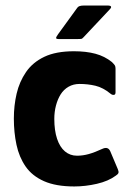

<svg xmlns="http://www.w3.org/2000/svg" viewBox="-20 -665 458 693"><path d="M248 8Q182 8 139 -11Q96 -30 72.5 -64Q49 -98 39.5 -142.5Q30 -187 30 -237Q30 -284 40 -327Q50 -370 74 -405Q98 -440 140 -460Q182 -480 247 -480Q291 -480 324.5 -471Q358 -462 384 -441Q392 -433 394.5 -429Q397 -425 397 -417V-332Q397 -323 391 -322.5Q385 -322 380 -326Q352 -349 324.5 -355.5Q297 -362 267 -362Q245 -362 227.5 -352Q210 -342 199 -324.5Q188 -307 182 -284Q176 -261 176 -236Q176 -194 186 -164Q196 -134 214.5 -118.5Q233 -103 258 -103Q279 -103 300.5 -109Q322 -115 350 -128Q370 -137 378 -119L405 -55Q409 -46 407.5 -41Q406 -36 398 -31Q371 -11 329.5 -1.5Q288 8 248 8ZM193 -524Q183 -524 182.5 -527.5Q182 -531 190 -542L259 -637Q264 -645 282 -645H371Q378 -645 380.5 -641.5Q383 -638 375 -630L282 -531Q277 -525 272.5 -524.5Q268 -524 259 -524Z"/></svg>

Font: Glory Thin ExtraBold
Style: Regular
Weight: 800
Version: Version 1.011